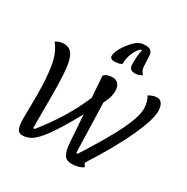

<svg xmlns="http://www.w3.org/2000/svg" viewBox="-226 -1220 1413 1447"><g transform="rotate(30 480.0 -496.5)"><path d="M673 -27 690 1Q678 13 649.5 21.5Q621 30 593 30Q540 30 522 -5.5Q504 -41 500 -108L484 -339L455 -288Q380 -154 328 -85Q276 -16 238.5 7Q201 30 161 30Q128 30 116.5 -0.5Q105 -31 105 -86L106 -188Q107 -221 107 -286Q107 -438 89.5 -540Q72 -642 20 -704Q51 -726 89 -726Q140 -726 164.5 -688.5Q189 -651 197.5 -568.5Q206 -486 206 -326V-107Q206 -87 206.5 -76Q207 -65 206 -59H219Q388 -269 474 -478L461 -661Q468 -674 488 -682Q508 -690 537 -690Q566 -690 584.5 -668.5Q603 -647 603 -611Q603 -583 595 -555.5Q587 -528 568 -490L581 -59H593Q733 -277 794.5 -404.5Q856 -532 856 -599Q856 -663 829 -704Q859 -719 872.5 -722.5Q886 -726 905 -726Q929 -726 944 -702.5Q959 -679 959 -640Q959 -562 884.5 -401.5Q810 -241 673 -27ZM633 -1023Q657 -1023 673 -1011.5Q689 -1000 691 -976L696 -883Q697 -840 725 -818Q708 -808 694 -803.5Q680 -799 663 -799Q638 -799 625 -810.5Q612 -822 612 -852Q612 -895 614 -923.5Q616 -952 624 -976H610Q584 -952 565 -906.5Q546 -861 548 -817Q545 -810 525.5 -804.5Q506 -799 483 -799Q466 -799 456 -806.5Q446 -814 446 -826Q446 -863 480 -914.5Q514 -966 555 -1001Q577 -1014 590 -1018.5Q603 -1023 633 -1023Z"/></g></svg>

Font: Lemonada Light
Style: Regular
Weight: 300
Designer: Mohamed Gaber (Arabic) Eduardo Tunni (Latin)
Foundry: Kief Type Foundry
Version: Version 3.006